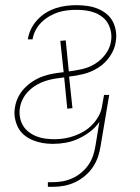

<svg xmlns="http://www.w3.org/2000/svg" viewBox="-20 -548 540 742"><path d="M165 174V156H185Q204 156 223 152.5Q242 149 260.5 140.5Q279 132 295 118.5Q311 105 322.5 88Q334 71 340 52.5Q346 34 349 15L364 -77Q350 -56 328.5 -39.5Q307 -23 283 -12Q259 -1 234 3.5Q209 8 184 8Q164 8 144 4.5Q124 1 106 -6.5Q88 -14 73 -26.5Q58 -39 49.5 -56Q41 -73 37.5 -93Q34 -113 38 -134Q41 -154 50.5 -173Q60 -192 75 -207.5Q90 -223 108 -234.5Q126 -246 146 -253Q166 -260 186 -263.5Q206 -267 226 -269L213 -390L234 -392L246 -272Q271 -275 297.5 -281Q324 -287 347.5 -301.5Q371 -316 388 -339Q405 -362 409 -388Q412 -406 409 -423.5Q406 -441 398 -456Q390 -471 376 -482Q362 -493 346 -499Q330 -505 312.5 -507.5Q295 -510 276 -510Q259 -510 240.5 -508Q222 -506 205 -500.5Q188 -495 171.5 -485.5Q155 -476 141 -462.5Q127 -449 118 -432Q109 -415 106 -397V-396H87L88 -398Q91 -418 100.5 -437Q110 -456 125 -472Q140 -488 158 -499Q176 -510 196 -516.5Q216 -523 236 -525.5Q256 -528 276 -528Q297 -528 318 -525Q339 -522 357.5 -514.5Q376 -507 391.5 -494.5Q407 -482 416 -464.5Q425 -447 428 -426.5Q431 -406 427 -385Q423 -357 405 -330.5Q387 -304 360.5 -287Q334 -270 305 -262.5Q276 -255 247 -252L260 -130L240 -128L228 -249Q210 -247 192 -244Q174 -241 156.5 -235.5Q139 -230 122.5 -220.5Q106 -211 92 -197.5Q78 -184 69 -167Q60 -150 57 -132Q54 -114 57 -96Q60 -78 68.5 -63.5Q77 -49 90.5 -38.5Q104 -28 120 -21.5Q136 -15 154 -12.5Q172 -10 190 -10Q209 -10 228.5 -13Q248 -16 267.5 -23Q287 -30 304.5 -40.5Q322 -51 336.5 -66Q351 -81 361 -99Q371 -117 374 -136L382 -181H402L369 15Q366 36 359 57Q352 78 339.5 97Q327 116 308.5 131.5Q290 147 269.5 156.5Q249 166 227.5 170Q206 174 185 174Z"/></svg>

Font: Iosevka Curly Thin
Style: Italic
Weight: 100
Italic angle: -9°
Monospace: yes
Designer: Belleve Invis
Foundry: Belleve Invis
Version: Version 22.1.2; ttfautohint (v1.8.4)